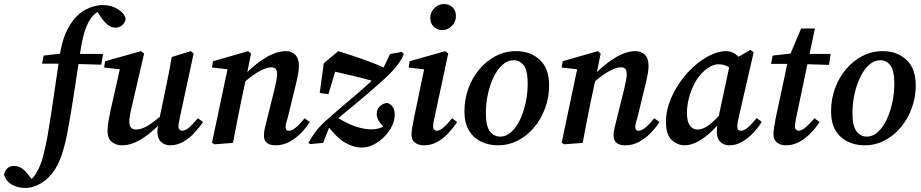

<svg xmlns="http://www.w3.org/2000/svg" viewBox="-161 -707 4556 950"><path d="M348 -682Q389 -682 421.5 -662Q454 -642 461 -614Q457 -593 442.5 -581.5Q428 -570 411 -570Q390 -570 374 -582.5Q358 -595 340 -620L312 -661L360 -666Q332 -658 308.5 -638.5Q285 -619 267 -576.5Q249 -534 237 -455Q221 -351 205 -244Q189 -137 170 -38Q156 32 135.5 83.5Q115 135 80 170Q51 198 21 210.5Q-9 223 -35 223Q-72 223 -100.5 207.5Q-129 192 -141 159Q-138 139 -125 126.5Q-112 114 -92 114Q-70 114 -52.5 126.5Q-35 139 -20 159L6 191L-19 194Q-7 183 4.5 169Q16 155 28 132Q43 103 53.5 62Q64 21 75 -38Q91 -135 105 -231.5Q119 -328 134 -429Q148 -523 182 -578.5Q216 -634 260 -658Q304 -682 348 -682ZM47 -392 55 -432 168 -445V-440H349L340 -387L160 -392Z M443 12Q413 12 392 -5Q371 -22 371 -59Q371 -82 376 -109Q381 -136 386 -161L437 -386L449 -362L354 -373L359 -404L537 -454L552 -442L491 -179Q485 -155 482 -137Q479 -119 479 -104Q479 -84 488 -75Q497 -66 512 -66Q540 -66 573 -86.5Q606 -107 657 -153L660 -125Q601 -59 546.5 -23.5Q492 12 443 12ZM680 12Q655 12 636.5 -4.5Q618 -21 618 -54Q618 -68 620.5 -82.5Q623 -97 628 -121L659 -270Q667 -308 674.5 -347Q682 -386 689 -425L783 -454L797 -442L729 -126Q726 -111 724 -99.5Q722 -88 722 -80Q722 -71 727.5 -65.5Q733 -60 740 -60Q756 -60 774 -75.5Q792 -91 818 -122L844 -103Q824 -75 799.5 -48.5Q775 -22 745 -5Q715 12 680 12Z M1145 -36Q1145 -55 1149.5 -73.5Q1154 -92 1160 -116L1197 -265Q1202 -287 1206 -307Q1210 -327 1210 -340Q1210 -359 1202.5 -366.5Q1195 -374 1182 -374Q1159 -374 1123.5 -355Q1088 -336 1043 -296L1046 -333Q1095 -386 1150.5 -420Q1206 -454 1253 -454Q1282 -454 1300 -436Q1318 -418 1318 -382Q1318 -362 1314 -341Q1310 -320 1305 -298L1263 -126Q1258 -110 1255 -98.5Q1252 -87 1252 -79Q1252 -60 1269 -60Q1283 -60 1303.5 -76.5Q1324 -93 1346 -122L1372 -103Q1354 -75 1328 -48.5Q1302 -22 1270.5 -5Q1239 12 1203 12Q1145 12 1145 -36ZM992 0 900 7 888 -1 968 -380 1002 -360 888 -373 893 -404 1067 -454 1081 -442 1058 -327 1030 -195Q1020 -146 1010.5 -97.5Q1001 -49 992 0Z M1630 23Q1588 23 1546.5 -1Q1505 -25 1454 -92L1490 -137Q1551 -97 1595.5 -82Q1640 -67 1676 -67Q1702 -67 1723 -75Q1744 -83 1761 -97L1744 -70Q1720 -97 1711.5 -112Q1703 -127 1703 -143Q1703 -167 1719 -181.5Q1735 -196 1755 -198Q1774 -192 1783 -176.5Q1792 -161 1792 -141Q1792 -111 1778 -82.5Q1764 -54 1740 -30Q1716 -6 1687.5 8.5Q1659 23 1630 23ZM1438 0 1373 6 1365 0Q1380 -27 1398 -52Q1416 -77 1447 -106Q1517 -168 1589 -228.5Q1661 -289 1729 -356L1769 -440L1827 -450L1837 -440Q1818 -386 1736 -312Q1670 -252 1603.5 -197.5Q1537 -143 1472 -87ZM1421 -247 1441 -394 1513 -454Q1577 -434 1635.5 -413.5Q1694 -393 1756 -365L1702 -301Q1640 -319 1584.5 -332Q1529 -345 1459 -361L1513 -405L1464 -241Z M1875 -41Q1875 -56 1878.5 -76Q1882 -96 1887 -121L1941 -381L1960 -361L1861 -373L1866 -404L2042 -454L2057 -443L1989 -126Q1982 -97 1982 -80Q1982 -71 1987.5 -65.5Q1993 -60 2000 -60Q2027 -60 2076 -122L2101 -103Q2082 -75 2057.5 -48.5Q2033 -22 2003 -5Q1973 12 1936 12Q1910 12 1892.5 -1Q1875 -14 1875 -41ZM2028 -558Q2004 -558 1986 -574Q1968 -590 1968 -618Q1968 -647 1988.5 -667Q2009 -687 2035 -687Q2062 -687 2078.5 -670.5Q2095 -654 2095 -627Q2095 -599 2074.5 -578.5Q2054 -558 2028 -558Z M2303 12Q2257 12 2219 -6.5Q2181 -25 2159 -62Q2137 -99 2137 -156Q2137 -216 2156.5 -269.5Q2176 -323 2211 -364.5Q2246 -406 2292.5 -430Q2339 -454 2392 -454Q2463 -454 2509.5 -411.5Q2556 -369 2556 -284Q2556 -226 2536.5 -172.5Q2517 -119 2482.5 -77.5Q2448 -36 2402 -12Q2356 12 2303 12ZM2314 -31Q2344 -31 2369 -54Q2394 -77 2412 -115Q2430 -153 2440 -199.5Q2450 -246 2450 -293Q2450 -358 2430.5 -383.5Q2411 -409 2381 -409Q2351 -409 2326 -387Q2301 -365 2282.5 -327.5Q2264 -290 2253.5 -243.5Q2243 -197 2243 -148Q2243 -82 2263.5 -56.5Q2284 -31 2314 -31Z M2875 -36Q2875 -55 2879.5 -73.5Q2884 -92 2890 -116L2927 -265Q2932 -287 2936 -307Q2940 -327 2940 -340Q2940 -359 2932.5 -366.5Q2925 -374 2912 -374Q2889 -374 2853.5 -355Q2818 -336 2773 -296L2776 -333Q2825 -386 2880.5 -420Q2936 -454 2983 -454Q3012 -454 3030 -436Q3048 -418 3048 -382Q3048 -362 3044 -341Q3040 -320 3035 -298L2993 -126Q2988 -110 2985 -98.5Q2982 -87 2982 -79Q2982 -60 2999 -60Q3013 -60 3033.5 -76.5Q3054 -93 3076 -122L3102 -103Q3084 -75 3058 -48.5Q3032 -22 3000.5 -5Q2969 12 2933 12Q2875 12 2875 -36ZM2722 0 2630 7 2618 -1 2698 -380 2732 -360 2618 -373 2623 -404 2797 -454 2811 -442 2788 -327 2760 -195Q2750 -146 2740.5 -97.5Q2731 -49 2722 0Z M3227 12Q3191 12 3162.5 -14.5Q3134 -41 3134 -105Q3134 -154 3152.5 -203.5Q3171 -253 3202 -298Q3233 -343 3272 -378Q3311 -413 3352.5 -433.5Q3394 -454 3432 -454Q3460 -454 3481.5 -436.5Q3503 -419 3523 -393L3473 -357Q3456 -370 3436.5 -379.5Q3417 -389 3395 -389Q3355 -389 3314 -347Q3292 -326 3275 -293Q3258 -260 3248 -222.5Q3238 -185 3238 -148Q3238 -106 3252.5 -86Q3267 -66 3291 -66Q3316 -66 3347 -88.5Q3378 -111 3420 -160L3426 -135Q3397 -93 3362.5 -59.5Q3328 -26 3293 -7Q3258 12 3227 12ZM3448 12Q3421 12 3403.5 -4.5Q3386 -21 3386 -55Q3386 -74 3388 -91.5Q3390 -109 3395 -131L3453 -403L3552 -460L3568 -448L3494 -126Q3487 -97 3487 -80Q3487 -60 3505 -60Q3520 -60 3540 -77Q3560 -94 3583 -123L3608 -104Q3591 -76 3566 -49.5Q3541 -23 3511 -5.5Q3481 12 3448 12Z M3654 -391 3662 -432 3778 -445V-440H3949L3941 -386L3773 -391ZM3677 -122 3740 -417 3803 -566H3871L3779 -127Q3776 -111 3774 -99.5Q3772 -88 3772 -81Q3772 -71 3778 -65.5Q3784 -60 3791 -60Q3817 -60 3869 -122L3894 -103Q3876 -75 3850.5 -48.5Q3825 -22 3794 -5Q3763 12 3728 12Q3701 12 3683.5 -1.5Q3666 -15 3666 -43Q3666 -57 3669 -76.5Q3672 -96 3677 -122Z M4117 12Q4071 12 4033 -6.5Q3995 -25 3973 -62Q3951 -99 3951 -156Q3951 -216 3970.5 -269.5Q3990 -323 4025 -364.5Q4060 -406 4106.5 -430Q4153 -454 4206 -454Q4277 -454 4323.5 -411.5Q4370 -369 4370 -284Q4370 -226 4350.5 -172.5Q4331 -119 4296.5 -77.5Q4262 -36 4216 -12Q4170 12 4117 12ZM4128 -31Q4158 -31 4183 -54Q4208 -77 4226 -115Q4244 -153 4254 -199.5Q4264 -246 4264 -293Q4264 -358 4244.5 -383.5Q4225 -409 4195 -409Q4165 -409 4140 -387Q4115 -365 4096.5 -327.5Q4078 -290 4067.5 -243.5Q4057 -197 4057 -148Q4057 -82 4077.5 -56.5Q4098 -31 4128 -31Z"/></svg>

Font: Lisu Bosa ExtraBold
Style: Italic
Weight: 800
Italic angle: -19°
Designer: David Morse, Annie Olsen, Victor Gaultney, Frank Grießhammer (Latin)
Foundry: SIL International
Version: Version 2.000